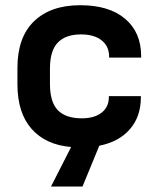

<svg xmlns="http://www.w3.org/2000/svg" viewBox="-20 -549 599 726"><path d="M392.6 -331.1V-335Q392.6 -374 364.3 -396.5Q335.9 -418.9 286.1 -418.9Q228.5 -418.9 198.7 -388.2Q168.9 -357.4 168.9 -290V-231.4Q168.9 -163.1 198.7 -132.3Q228.5 -101.6 289.1 -101.6Q336.9 -101.6 364.3 -123Q391.6 -144.5 391.6 -181.6V-185.5H512.7V-181.6Q512.7 -108.4 471.2 -60.5Q429.7 -12.7 355.5 2L292 156.2H172.9L249 6.8Q153.3 -1 99.6 -61.5Q45.9 -122.1 45.9 -230.5V-292Q45.9 -408.2 108.9 -468.8Q171.9 -529.3 283.2 -529.3Q392.6 -529.3 453.1 -478Q513.7 -426.8 513.7 -336.9V-331.1Z"/></svg>

Font: Altinn-DIN Exp
Style: DINExp-Bold
Weight: 700
Width: 7
Designer: Charles Nix
Foundry: Altinn
Version: Version 2.00